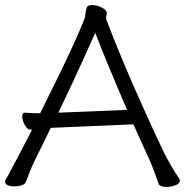

<svg xmlns="http://www.w3.org/2000/svg" viewBox="-21 -731 732 760"><path d="M184 -225H180Q164 -191 148 -159Q132 -127 118 -99Q110 -83 98.5 -55Q87 -27 81 -10Q78 -2 64.5 2.5Q51 7 36 7Q22 7 10.5 2.5Q-1 -2 -1 -12Q-1 -18 3 -23Q7 -29 11 -36.5Q15 -44 24.5 -62Q34 -80 53.5 -116.5Q73 -153 106 -218H99Q87 -218 77 -236.5Q67 -255 67 -270Q67 -285 78 -285H80Q89 -284 98 -283.5Q107 -283 119 -283H138Q172 -351 206 -420.5Q240 -490 268 -551Q296 -612 312 -653Q316 -662 318 -680.5Q320 -699 325 -705Q330 -711 344 -711Q361 -711 379 -702.5Q397 -694 401 -684Q401 -684 401 -683L402 -681Q402 -681 402 -680Q402 -676 400.5 -670.5Q399 -665 399 -660Q399 -655 400 -653Q429 -576 467.5 -484.5Q506 -393 548 -300Q590 -207 629 -125Q637 -109 654 -79Q671 -49 687 -26Q689 -23 690 -20.5Q691 -18 691 -16Q691 -4 673 2.5Q655 9 638 9Q627 9 618 6Q609 3 607 -3Q601 -21 590 -50.5Q579 -80 571 -98Q556 -130 540 -165.5Q524 -201 507 -239ZM482 -296Q445 -382 411 -464Q377 -546 356 -601Q339 -563 315.5 -511Q292 -459 265 -401Q238 -343 210 -285Z"/></svg>

Font: Klee One SemiBold
Style: Regular
Weight: 600
Designer: Fontworks Inc.
Foundry: Fontworks Inc.
Version: Version 1.00;January 12, 2022;FontCreator 13.0.0.2683 64-bit